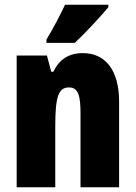

<svg xmlns="http://www.w3.org/2000/svg" viewBox="-20 -786 569 806"><path d="M435 -756V-766H253C232 -722 207 -673 175 -620V-606H294C344 -653 407 -722 435 -756ZM328 -563C269 -563 229 -537 204 -485H195L177 -553H50V0H212V-253C212 -378 224 -419 270 -419C310 -419 318 -381 318 -308V0H480V-360C480 -489 424 -563 328 -563Z"/></svg>

Font: Noto Sans Lao ExtraCondensed Black
Style: Regular
Weight: 900
Width: 2
Designer: Monotype Design Team
Foundry: Monotype Imaging Inc.
Version: Version 2.003